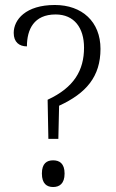

<svg xmlns="http://www.w3.org/2000/svg" viewBox="-20 -744 465 770"><path d="M174 -187H214L217 -320C326 -370 383 -437 383 -548C383 -657 309 -724 200 -724C83 -724 35 -665 35 -612C35 -575 57 -558 88 -558C88 -626 116 -686 203 -686C278 -686 317 -632 317 -553C317 -462 277 -393 171 -344ZM193 6C218 6 239 -7 239 -48C239 -89 218 -101 193 -101C168 -101 148 -89 148 -48C148 -7 168 6 193 6Z"/></svg>

Font: Noto Serif Bengali SemiCondensed Light
Style: Regular
Weight: 300
Width: 4
Designer: Juan Bruce, Universal Thirst, Indian Type Foundry and the Monotype Design Team.
Foundry: Monotype Imaging Inc.
Version: Version 2.003